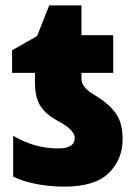

<svg xmlns="http://www.w3.org/2000/svg" viewBox="-20 -684 508 714"><path d="M436 -167Q436 -228 409.5 -264Q383 -300 334 -329Q303 -348 293 -362Q283 -376 283 -391V-413H401V-553H283V-664H163L118 -550L25 -497V-413H110V-377Q110 -322 130.5 -289.5Q151 -257 203 -230Q258 -199 258 -171Q258 -132 196 -132Q109 -132 29 -179V-27Q66 -9 116.5 0.5Q167 10 219 10Q333 10 384.5 -40.5Q436 -91 436 -167Z"/></svg>

Font: Noto Sans UI SemiCondensed Black
Style: Regular
Weight: 900
Width: 4
Designer: Monotype Design Team
Foundry: Monotype Imaging Inc.
Version: 1.001